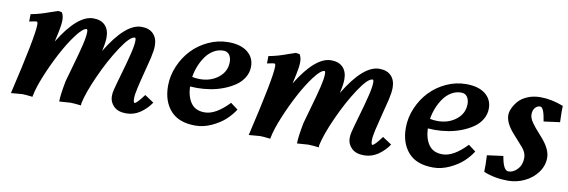

<svg xmlns="http://www.w3.org/2000/svg" viewBox="-43 -786 3187 1077"><g transform="rotate(10 1550.5 -247.0)"><path d="M696.3 -490.7Q740.2 -490.7 763.9 -466.1Q787.6 -441.4 787.6 -398.4Q787.6 -372.1 777.8 -329.1Q772 -304.2 756.3 -244.1Q740.7 -184.1 732.4 -146.7Q724.1 -109.4 724.1 -90.3Q724.1 -63.5 731 -63.5Q742.7 -63.5 782.7 -117.7L834.5 -83.5Q811 -47.9 774.7 -22.7Q738.3 2.4 694.3 2.4Q647.9 2.4 623.5 -21.7Q599.1 -45.9 599.1 -79.1Q599.1 -97.2 604 -116.2Q611.3 -146 631.1 -214.1Q650.9 -282.2 663.1 -332.3Q675.3 -382.3 675.3 -407.7Q675.3 -424.8 669.4 -424.8Q642.1 -424.8 591.1 -347.4Q540 -270 495.6 -171.4Q451.2 -72.8 438 -10.7Q437.5 -6.3 437.5 2.4Q396.5 -2.4 377 -2.4L313.5 2Q313.5 -35.6 329.1 -116.2Q335.4 -140.6 356.2 -212.4Q377 -284.2 388.7 -333.3Q400.4 -382.3 400.4 -407.7Q400.4 -424.8 395 -424.8Q374.5 -424.8 337.6 -376.2Q300.8 -327.6 265.4 -261.2Q230 -194.8 200.4 -122.8Q170.9 -50.8 162.6 -5.9H162.1Q162.1 -4.4 161.9 -2Q161.6 0.5 161.1 2Q119.6 -2.9 103 -2.9L38.6 2.4Q117.7 -334 117.7 -401.4Q117.7 -418 110.4 -418Q103.5 -418 69.8 -410.6L70.3 -452.6Q101.1 -458.5 126 -465.8Q150.9 -473.1 176.8 -482.7Q202.6 -492.2 219.2 -497.1L240.7 -494.1Q252 -477.1 252 -450.7Q252 -423.3 242.7 -380.9Q234.9 -343.8 230.5 -325.2Q332 -490.7 421.9 -490.7Q465.8 -490.7 489.3 -466.1Q512.7 -441.4 512.7 -398.4Q512.7 -370.1 503.4 -329.1Q501.5 -322.8 501 -318.4Q605 -490.7 696.3 -490.7Z M1264.6 -158.2 1306.2 -127Q1287.6 -97.2 1257.8 -69.1Q1228 -41 1181.6 -19.3Q1135.3 2.4 1087.9 2.4Q993.2 2.4 946.3 -50.8Q899.4 -104 899.4 -190.9Q899.4 -248.5 922.9 -303.5Q946.3 -358.4 985.1 -399.4Q1023.9 -440.4 1078.1 -465.6Q1132.3 -490.7 1190.9 -490.7Q1261.7 -490.7 1300.5 -459.7Q1339.4 -428.7 1339.4 -377.9Q1339.4 -344.2 1322.3 -315.7Q1305.2 -287.1 1276.9 -267.6Q1248.5 -248 1212.2 -233.9Q1175.8 -219.7 1137.2 -213.4Q1098.6 -207 1061 -207Q1041 -207 1021.5 -208.5Q1023.9 -149.9 1049.3 -114.7Q1074.7 -79.6 1127 -79.6Q1189.9 -79.6 1264.6 -158.2ZM1171.4 -439Q1141.6 -439 1115.7 -423.3Q1089.8 -407.7 1071.8 -382.1Q1053.7 -356.4 1041.5 -325.9Q1029.3 -295.4 1024.4 -263.2Q1046.4 -258.8 1067.9 -258.8Q1130.4 -258.8 1173.8 -293.5Q1217.3 -328.1 1217.3 -382.3Q1217.3 -405.8 1206.1 -422.4Q1194.8 -439 1171.4 -439Z M2050.8 -490.7Q2094.7 -490.7 2118.4 -466.1Q2142.1 -441.4 2142.1 -398.4Q2142.1 -372.1 2132.3 -329.1Q2126.5 -304.2 2110.8 -244.1Q2095.2 -184.1 2086.9 -146.7Q2078.6 -109.4 2078.6 -90.3Q2078.6 -63.5 2085.4 -63.5Q2097.2 -63.5 2137.2 -117.7L2189 -83.5Q2165.5 -47.9 2129.2 -22.7Q2092.8 2.4 2048.8 2.4Q2002.4 2.4 1978 -21.7Q1953.6 -45.9 1953.6 -79.1Q1953.6 -97.2 1958.5 -116.2Q1965.8 -146 1985.6 -214.1Q2005.4 -282.2 2017.6 -332.3Q2029.8 -382.3 2029.8 -407.7Q2029.8 -424.8 2023.9 -424.8Q1996.6 -424.8 1945.6 -347.4Q1894.5 -270 1850.1 -171.4Q1805.7 -72.8 1792.5 -10.7Q1792 -6.3 1792 2.4Q1751 -2.4 1731.4 -2.4L1668 2Q1668 -35.6 1683.6 -116.2Q1689.9 -140.6 1710.7 -212.4Q1731.4 -284.2 1743.2 -333.3Q1754.9 -382.3 1754.9 -407.7Q1754.9 -424.8 1749.5 -424.8Q1729 -424.8 1692.1 -376.2Q1655.3 -327.6 1619.9 -261.2Q1584.5 -194.8 1554.9 -122.8Q1525.4 -50.8 1517.1 -5.9H1516.6Q1516.6 -4.4 1516.4 -2Q1516.1 0.5 1515.6 2Q1474.1 -2.9 1457.5 -2.9L1393.1 2.4Q1472.2 -334 1472.2 -401.4Q1472.2 -418 1464.8 -418Q1458 -418 1424.3 -410.6L1424.8 -452.6Q1455.6 -458.5 1480.5 -465.8Q1505.4 -473.1 1531.2 -482.7Q1557.1 -492.2 1573.7 -497.1L1595.2 -494.1Q1606.4 -477.1 1606.4 -450.7Q1606.4 -423.3 1597.2 -380.9Q1589.4 -343.8 1585 -325.2Q1686.5 -490.7 1776.4 -490.7Q1820.3 -490.7 1843.8 -466.1Q1867.2 -441.4 1867.2 -398.4Q1867.2 -370.1 1857.9 -329.1Q1856 -322.8 1855.5 -318.4Q1959.5 -490.7 2050.8 -490.7Z M2619.1 -158.2 2660.6 -127Q2642.1 -97.2 2612.3 -69.1Q2582.5 -41 2536.1 -19.3Q2489.7 2.4 2442.4 2.4Q2347.7 2.4 2300.8 -50.8Q2253.9 -104 2253.9 -190.9Q2253.9 -248.5 2277.3 -303.5Q2300.8 -358.4 2339.6 -399.4Q2378.4 -440.4 2432.6 -465.6Q2486.8 -490.7 2545.4 -490.7Q2616.2 -490.7 2655 -459.7Q2693.8 -428.7 2693.8 -377.9Q2693.8 -344.2 2676.8 -315.7Q2659.7 -287.1 2631.3 -267.6Q2603 -248 2566.7 -233.9Q2530.3 -219.7 2491.7 -213.4Q2453.1 -207 2415.5 -207Q2395.5 -207 2376 -208.5Q2378.4 -149.9 2403.8 -114.7Q2429.2 -79.6 2481.4 -79.6Q2544.4 -79.6 2619.1 -158.2ZM2525.9 -439Q2496.1 -439 2470.2 -423.3Q2444.3 -407.7 2426.3 -382.1Q2408.2 -356.4 2396 -325.9Q2383.8 -295.4 2378.9 -263.2Q2400.9 -258.8 2422.4 -258.8Q2484.9 -258.8 2528.3 -293.5Q2571.8 -328.1 2571.8 -382.3Q2571.8 -405.8 2560.5 -422.4Q2549.3 -439 2525.9 -439Z M2862.8 -49.3Q2890.6 -49.3 2914.1 -74.7Q2937.5 -100.1 2937.5 -139.6Q2937.5 -169.9 2913.1 -197.3Q2910.6 -199.7 2855.5 -262.2Q2807.6 -315.9 2807.6 -360.8Q2807.6 -378.9 2817.1 -400.1Q2826.7 -421.4 2844.7 -442.1Q2862.8 -462.9 2895.5 -476.8Q2928.2 -490.7 2969.2 -490.7Q3030.8 -490.7 3099.6 -464.4Q3099.1 -454.1 3099.1 -427.7Q3099.1 -422.9 3100.6 -371.6L3008.8 -359.4Q2997.1 -439 2975.6 -439Q2959 -439 2947 -424.8Q2935.1 -410.6 2935.1 -386.7Q2935.1 -376 2939.7 -364.3Q2944.3 -352.5 2954.3 -338.9Q2964.4 -325.2 2971.9 -315.9Q2979.5 -306.6 2994.4 -290Q3009.3 -273.4 3014.6 -267.1Q3064 -210 3064 -162.6Q3064 -116.2 3035.2 -77.6Q3006.3 -39.1 2961.7 -18.3Q2917 2.4 2868.7 2.4Q2793.9 2.4 2730 -23.4V-44.4Q2730 -47.9 2730.2 -54.2Q2730.5 -60.5 2730.5 -63.5Q2730.5 -85.4 2728.5 -117.7L2820.3 -129.9Q2833 -49.3 2862.8 -49.3Z"/></g></svg>

Font: Flanker
Style: Bold Italic
Weight: 700
Italic angle: -12°
Designer: Flanker
Version: Version 2.000